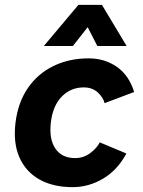

<svg xmlns="http://www.w3.org/2000/svg" viewBox="-20 -761 590 793"><path d="M534 -381 412 -335Q406 -359 383.5 -379.5Q361 -400 326 -400Q272 -400 235 -362Q198 -324 190 -255Q182 -186 209 -147Q236 -108 290 -108Q325 -108 352.5 -128.5Q380 -149 392 -173L502 -127Q465 -58 405.5 -23Q346 12 280 12Q199 12 142.5 -20Q86 -52 60 -111.5Q34 -171 44 -254Q54 -337 94.5 -396.5Q135 -456 200 -488Q265 -520 346 -520Q412 -520 462.5 -485Q513 -450 534 -381ZM161 -571 304 -741H401L503 -571H382L315 -702H384L281 -571Z"/></svg>

Font: Inclusive Sans
Style: Italic
Weight: 400
Italic angle: -7°
Designer: Olivia King
Foundry: Olivia King
Version: Version 2.004